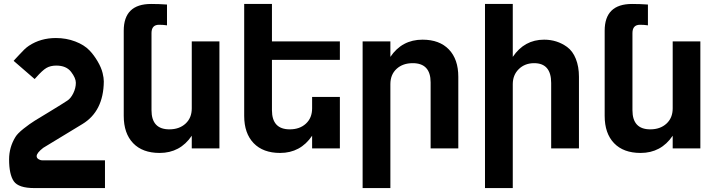

<svg xmlns="http://www.w3.org/2000/svg" viewBox="-20 -749 3620 969"><path d="M165 39.1Q165 48.3 174.1 54.2Q183.1 60.1 193.8 60.1H509.8V200.2H153.8Q73.7 200.2 49.8 166Q25.9 131.8 25.9 55.2Q25.9 -5.9 58.1 -58.1Q68.8 -75.7 99.4 -99.9Q129.9 -124 155.8 -140.1Q163.1 -144.5 231 -185.8Q298.8 -227.1 319.8 -241.2Q336.9 -252 349.9 -278.3Q362.8 -304.7 362.8 -331.1Q362.8 -355 338.9 -386.2Q314.5 -418 264.2 -418Q234.4 -418 213.9 -405.8Q193.8 -394 162.1 -357.9L154.8 -350.1L48.8 -441.9L56.2 -450.2Q62.5 -456.5 76.7 -472.2Q90.8 -487.8 102.5 -499Q114.3 -510.3 126 -518.1Q185.1 -557.1 262.2 -557.1Q314.5 -557.1 360.1 -539.6Q405.8 -522 432.1 -494.1Q453.6 -471.7 472.4 -439.9Q491.2 -408.2 498 -379.9Q503.9 -355.5 503.9 -337.9Q502.4 -187.5 396 -123L198.2 -2.9Q165 22.9 165 39.1Z M834.5 -96.2Q884.8 -96.2 916.3 -125Q947.8 -153.8 947.8 -202.1V-540H1087.4V0H947.8V-64Q889.2 22.9 785.6 22.9Q699.2 22.9 651.9 -26.4Q604.5 -75.7 604.5 -164.1V-594.2Q604.5 -729 742.7 -729Q784.2 -729 822.8 -726.1V-621.1Q804.2 -624 782.7 -624Q744.6 -624 744.6 -582V-192.9Q744.6 -96.2 834.5 -96.2Z M1442.4 -96.2Q1492.7 -96.2 1523.9 -125Q1555.2 -153.8 1555.2 -202.1V-259.8H1695.3V0H1555.2V-64Q1496.6 22.9 1393.6 22.9Q1307.6 22.9 1260 -26.6Q1212.4 -76.2 1212.4 -164.1V-729H1352.5V-540H1695.3V-446.8H1352.5V-192.9Q1352.5 -96.2 1442.4 -96.2Z M2063 -430.2Q2012.7 -430.2 1981.4 -401.4Q1950.2 -372.6 1950.2 -324.2V200.2H1810.1V-540H1950.2V-461.9Q2008.8 -548.8 2112.3 -548.8Q2198.2 -548.8 2245.6 -499.3Q2293 -449.7 2293 -361.8V0H2153.3V-333Q2153.3 -430.2 2063 -430.2Z M2675.8 -430.2Q2628.9 -430.2 2598.4 -400.4Q2567.9 -370.6 2567.9 -324.2V200.2H2427.7V-729H2567.9V-461.9Q2626.5 -548.8 2726.1 -548.8Q2791 -548.8 2841.8 -512.2Q2870.6 -491.2 2886.2 -451.9Q2901.9 -412.6 2901.9 -361.8V0H2761.7V-330.1Q2761.7 -430.2 2675.8 -430.2Z M3261.7 -96.2Q3312 -96.2 3343.5 -125Q3375 -153.8 3375 -202.1V-540H3514.6V0H3375V-64Q3316.4 22.9 3212.9 22.9Q3126.5 22.9 3079.1 -26.4Q3031.7 -75.7 3031.7 -164.1V-594.2Q3031.7 -729 3169.9 -729Q3211.4 -729 3250 -726.1V-621.1Q3231.4 -624 3210 -624Q3171.9 -624 3171.9 -582V-192.9Q3171.9 -96.2 3261.7 -96.2Z"/></svg>

Font: Miedinger*
Style: Bold
Weight: 700
Version: Version 001.000